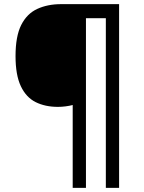

<svg xmlns="http://www.w3.org/2000/svg" viewBox="-20 -780 695 927"><path d="M555 127H491V-692H395V127H331V-273Q316 -269 297 -266.5Q278 -264 260 -264Q198 -264 152 -287Q106 -310 80.5 -364Q55 -418 55 -509Q55 -605 82.5 -659.5Q110 -714 160 -737Q210 -760 275 -760H555Z"/></svg>

Font: Noto Sans Ol Chiki Medium
Style: Regular
Weight: 500
Designer: Monotype Design Team, Lewis McGuffie
Foundry: Monotype Imaging Inc.
Version: Version 2.003; ttfautohint (v1.8.4.7-5d5b)